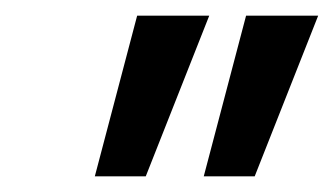

<svg xmlns="http://www.w3.org/2000/svg" viewBox="-20 -760 426 245"><path d="M240 -535 294 -740H386L305 -535ZM101 -535 155 -740H247L166 -535Z"/></svg>

Font: Be Vietnam Pro
Style: Italic
Weight: 400
Italic angle: -12°
Designer: Lam Bao, Tony Le, Vietanh Nguyen
Foundry: Yellow Type Foundry
Version: Version 1.002; ttfautohint (v1.8.3)